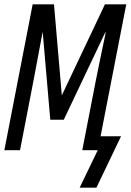

<svg xmlns="http://www.w3.org/2000/svg" viewBox="-23 -690 600 882"><path d="M343 172 426 0H355L381 -134Q399 -228 417.5 -321.5Q436 -415 456 -508L463 -544L458 -536L270 -140H208L173 -544Q154 -441 134.5 -338.5Q115 -236 95 -134L69 0H-3L127 -670H225L261 -252L459 -670H557L439 -64H533L420 172Z"/></svg>

Font: Lode Term
Style: Italic
Weight: 400
Italic angle: -11°
Monospace: yes
Designer: Belleve Invis
Foundry: Belleve Invis
Version: Version 29.2.0